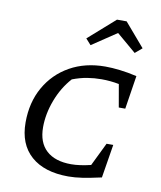

<svg xmlns="http://www.w3.org/2000/svg" viewBox="-85 -827 758 904"><g transform="rotate(10 293.5 -375.5)"><path d="M303 8Q188 8 124.5 -48Q61 -104 61 -208Q61 -304 102.5 -377Q144 -450 217 -491Q290 -532 386 -532Q417 -532 455.5 -527.5Q494 -523 537 -513L512 -353H481L462 -462Q421 -470 378 -470Q344 -470 310.5 -464.5Q277 -459 240 -445Q196 -396 171 -330Q146 -264 146 -200Q146 -127 187.5 -89Q229 -51 306 -51Q346 -51 400 -64L454 -175H486L460 -15Q406 -3 370 2.5Q334 8 303 8ZM447 -759 543 -647 510 -619 417 -698 299 -619 274 -647 401 -759Z"/></g></svg>

Font: Piazzolla SC
Style: Italic
Weight: 400
Italic angle: -11.3°
Designer: Juan Pablo del Peral
Foundry: Huerta Tipografica
Version: Version 1.330